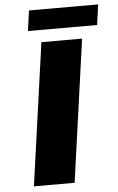

<svg xmlns="http://www.w3.org/2000/svg" viewBox="-58 -900 578 940"><g transform="rotate(-5 230.5 -430.0)"><path d="M168 -700H368L270 0H70ZM107 -760 121 -860H461L447 -760Z"/></g></svg>

Font: Fivo Sans Modern Heavy
Style: Regular
Weight: 900
Designer: Alexander Slobzheninov
Foundry: Alexander Slobzheninov
Version: 1.0